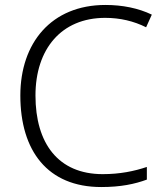

<svg xmlns="http://www.w3.org/2000/svg" viewBox="-20 -837 663 774"><path d="M404 -765C464 -765 519 -752 569 -727L592 -778C538 -804 474 -817 405 -817C187 -817 62 -664 62 -452C62 -229 172 -83 388 -83C467 -83 523 -95 572 -113V-164C521 -147 464 -135 394 -135C214 -135 123 -260 123 -452C123 -639 227 -765 404 -765Z"/></svg>

Font: Noto Sans Telugu UI Light
Style: Regular
Weight: 300
Designer: Jelle Bosma - Monotype Design Team
Foundry: Monotype Imaging Inc.
Version: Version 2.005